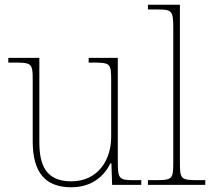

<svg xmlns="http://www.w3.org/2000/svg" viewBox="-20 -780 893 810"><path d="M281 10C370 10 420 -39 446 -91H450L453 0H576V-20H544C484 -20 477 -25 477 -94V-536H354V-516H372C445 -516 449 -512 449 -442V-202C449 -104 392 -15 281 -15C172 -15 146 -86 146 -181V-536H15V-516H41C114 -516 118 -512 118 -442V-184C118 -52 171 10 281 10Z M604 0H846V-20H816C743 -20 739 -24 739 -94V-760H604V-740H644C704 -740 711 -736 711 -662V-94C711 -24 707 -20 634 -20H604Z"/></svg>

Font: Noto Serif Georgian Thin
Style: Regular
Weight: 100
Designer: Monotype Design Team, Akaki Razmadze
Foundry: Google LLC
Version: Version 2.003